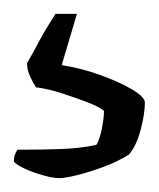

<svg xmlns="http://www.w3.org/2000/svg" viewBox="-20 -57 229 277"><path d="M65 200Q57 200 42.5 196Q28 192 16 186.5Q4 181 0 176Q0 169 2 165Q4 161 5 159Q41 159 68.5 158Q96 157 119 152Q124 144 127 128.5Q130 113 130 103Q123 97 106 90.5Q89 84 69 77.5Q49 71 32 69Q28 63 23.5 53.5Q19 44 19 34Q29 17 36.5 2.5Q44 -12 60 -37H91L69 37Q96 41 124 51Q152 61 170.5 72Q189 83 189 91Q189 107 183 130Q177 153 166 166Q150 176 130 183.5Q110 191 92 195.5Q74 200 65 200Z"/></svg>

Font: Texturina Medium 12pt Light
Style: Regular
Weight: 300
Version: Version 1.002